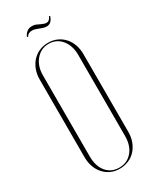

<svg xmlns="http://www.w3.org/2000/svg" viewBox="-210 -875 767 941"><g transform="rotate(-30 174.0 -405.0)"><path d="M50 -569Q50 -599 59.5 -624Q69 -649 85.5 -667Q102 -685 125 -695Q148 -705 175 -705Q202 -705 224.5 -695Q247 -685 263.5 -667Q280 -649 289 -624Q298 -599 298 -569V-130Q298 -100 288.5 -75Q279 -50 262.5 -32Q246 -14 222.5 -4Q199 6 172 6Q145 6 123 -4Q101 -14 84.5 -32Q68 -50 59 -75Q50 -100 50 -130ZM74 -120Q74 -65 101 -32.5Q128 0 173 0Q218 0 246 -33Q274 -66 274 -120V-579Q274 -632 246.5 -665.5Q219 -699 175 -699Q131 -699 102.5 -665Q74 -631 74 -579ZM106 -779 100 -781Q115 -815 147 -815Q152 -815 159 -814Q166 -813 174 -809L191 -801Q208 -793 218 -793Q236 -793 245 -816L250 -813Q245 -796 235 -786.5Q225 -777 211 -777Q196 -777 175 -786L167 -789Q150 -796 137 -796Q114 -796 106 -779Z"/></g></svg>

Font: Moniqa Thin Display
Style: Regular
Weight: 100
Designer: Rajesh Rajput
Foundry: Rajesh Rajput
Version: Version 1.000